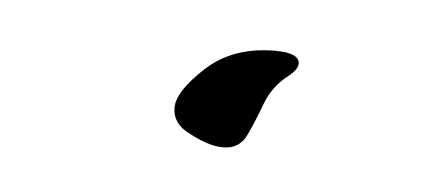

<svg xmlns="http://www.w3.org/2000/svg" viewBox="-24 -350 327 141"><g transform="rotate(5 139.0 -279.0)"><path d="M143 -242Q131 -242 114 -252Q105 -258 105 -268Q105 -280 124.5 -298Q144 -316 175 -316Q193 -316 193 -308Q193 -304 187 -299Q175 -290 170 -276.5Q165 -263 160 -252.5Q155 -242 143 -242Z"/></g></svg>

Font: Comforter
Style: Regular
Weight: 400
Designer: Robert E. Leuschke
Foundry: Robert E. Leuschke
Version: Version 1.013; ttfautohint (v1.8.3)